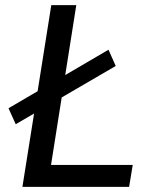

<svg xmlns="http://www.w3.org/2000/svg" viewBox="-20 -725 598 745"><path d="M67 0 179 -705H276L178 -85H495L481 0ZM41 -243 13 -305 401 -532 429 -469Z"/></svg>

Font: Nunito Sans 7pt SemiCondensed Medium
Style: Italic
Weight: 500
Width: 4
Italic angle: -9°
Designer: Vernon Adams
Foundry: Vernon Adams
Version: Version 3.101;gftools[0.9.27]